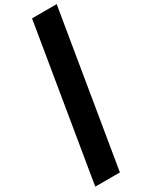

<svg xmlns="http://www.w3.org/2000/svg" viewBox="-299 -1012 1008 1295"><g transform="rotate(-30 205.0 -364.0)"><path d="M409.7 -961.9 211.4 234.4H19.5L217.8 -961.9Z"/></g></svg>

Font: Inter 24pt Black
Style: Italic
Weight: 900
Italic angle: -9.3988°
Designer: Rasmus Andersson
Foundry: rsms
Version: Version 4.001;git-66647c0bb